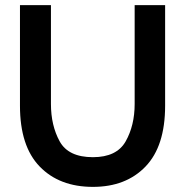

<svg xmlns="http://www.w3.org/2000/svg" viewBox="-20 -720 724 750"><path d="M58 -700H179V-314Q179 -230 213 -168Q247 -106 343 -106Q436 -106 471 -168Q506 -230 506 -314V-700H625V-307Q625 -149 548.5 -69.5Q472 10 343 10Q212 10 135 -69.5Q58 -149 58 -307Z"/></svg>

Font: Lopes Sans SemiBold
Style: Regular
Weight: 600
Designer: Gabriel Lam, Diego Maldonado
Foundry: TypeRant, Foresti Design
Version: Version 4.000